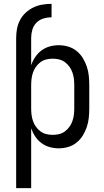

<svg xmlns="http://www.w3.org/2000/svg" viewBox="-20 -763 540 998"><path d="M64 -566Q64 -590 68.5 -614Q73 -638 84.5 -659.5Q96 -681 114 -697.5Q132 -714 154 -724.5Q176 -735 200 -739Q224 -743 248 -743V-673Q226 -673 205 -666.5Q184 -660 169 -644.5Q154 -629 148 -608Q142 -587 142 -566ZM64 215V-566H142V-424Q150 -447 163.5 -467Q177 -487 196 -501Q215 -515 238 -521.5Q261 -528 285 -528Q310 -528 334 -521Q358 -514 377.5 -498.5Q397 -483 410 -462Q423 -441 431 -417.5Q439 -394 441.5 -369.5Q444 -345 444 -320V-200Q444 -175 441.5 -150.5Q439 -126 431 -102.5Q423 -79 410 -58Q397 -37 377.5 -21.5Q358 -6 334 1Q310 8 285 8Q261 8 238 1.5Q215 -5 196 -19Q177 -33 163.5 -53Q150 -73 142 -96V215ZM254 -62Q271 -62 287.5 -66Q304 -70 317.5 -80Q331 -90 341 -104Q351 -118 356.5 -134Q362 -150 364 -166.5Q366 -183 366 -200V-320Q366 -337 364 -353.5Q362 -370 356.5 -386Q351 -402 341 -416Q331 -430 317.5 -440Q304 -450 287.5 -454Q271 -458 254 -458Q237 -458 220.5 -454Q204 -450 190.5 -440Q177 -430 167 -416Q157 -402 151.5 -386Q146 -370 144 -353.5Q142 -337 142 -320V-200Q142 -183 144 -166.5Q146 -150 151.5 -134Q157 -118 167 -104Q177 -90 190.5 -80Q204 -70 220.5 -66Q237 -62 254 -62Z"/></svg>

Font: Huly
Style: Regular
Weight: 400
Designer: Belleve Invis
Foundry: Belleve Invis
Version: Version 33.2.5; ttfautohint (v1.8.4)